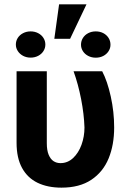

<svg xmlns="http://www.w3.org/2000/svg" viewBox="-20 -861 606 891"><path d="M197.2 -530.3V-196.4Q197.2 -163.4 205.8 -142.9Q214.4 -122.4 228.4 -113.2Q242.5 -104 260.7 -104Q293.7 -104 319.1 -127.5Q344.4 -151.1 358.2 -189.1Q372 -227.1 372 -269.5Q369.9 -331.8 356.4 -401.2Q342.9 -470.5 321.4 -530.3H454.2Q478.2 -484.8 494 -413.3Q509.8 -341.9 509.8 -269.5Q509.8 -188.4 484 -125.7Q458.2 -63 403.7 -26.6Q349.1 9.8 265.3 9.8Q201.2 9.8 154.3 -12.8Q107.5 -35.5 82.2 -81.9Q56.9 -128.3 56.9 -198.3V-530.3ZM254.2 -840.9H381.4L305.3 -680.9H232.1ZM122.1 -715.3Q141.3 -715.3 157.1 -707.1Q172.8 -698.9 181.6 -685Q190.5 -671 190.5 -654.2Q190.5 -637.9 181.6 -623.9Q172.8 -610 157.1 -601.8Q141.3 -593.6 122.1 -593.6Q102.9 -593.6 87.3 -601.8Q71.8 -610 62.7 -623.9Q53.6 -637.9 53.6 -654.2Q53.6 -671 62.4 -685Q71.3 -698.9 87.1 -707.1Q102.9 -715.3 122.1 -715.3ZM424.3 -715.3Q443.6 -715.3 459 -707.4Q474.5 -699.4 483.6 -685.3Q492.7 -671.2 492.7 -653.3Q492.7 -637 483.6 -623.1Q474.5 -609.2 459 -601.2Q443.6 -593.3 424.3 -593.3Q405.1 -593.3 389.3 -601.5Q373.5 -609.7 364.7 -623.6Q355.9 -637.6 355.9 -653.3Q355.9 -670.6 364.7 -684.7Q373.5 -698.9 389.3 -707.1Q405.1 -715.3 424.3 -715.3Z"/></svg>

Font: WEMIX Pretendard Variable
Style: Regular
Weight: 400
Designer: Base glyphs from Inter by Rasmus Andersson; Hangeul glyphs from Noto Sans CJK(Source Han Sans) by Jang Soo-young and Kan
Foundry: Kil Hyung-jin
Version: Version 1.000;Glyphs 3.2 (3208)